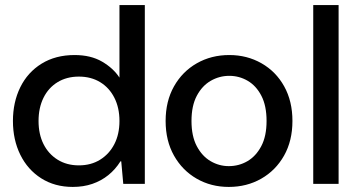

<svg xmlns="http://www.w3.org/2000/svg" viewBox="-20 -725 1405 757"><path d="M267 12Q196 12 142.5 -22Q89 -56 60 -115Q31 -174 31 -248Q31 -322 60 -381Q89 -440 144 -474Q199 -508 274 -508Q338 -508 382.5 -482Q427 -456 451 -419V-705H551V0H466L458 -89H455Q435 -57 407 -34.5Q379 -12 344 0Q309 12 267 12ZM291 -73Q339 -73 375 -95.5Q411 -118 431 -157Q451 -196 451 -248Q451 -300 431 -339.5Q411 -379 375 -401Q339 -423 291 -423Q243 -423 207 -401Q171 -379 151.5 -339.5Q132 -300 132 -248Q132 -196 151.5 -157Q171 -118 207 -95.5Q243 -73 291 -73Z M882 12Q812 12 755.5 -20.5Q699 -53 666 -111.5Q633 -170 633 -248Q633 -326 666 -384.5Q699 -443 756 -475.5Q813 -508 884 -508Q954 -508 1011 -475.5Q1068 -443 1100.5 -384.5Q1133 -326 1133 -248Q1133 -170 1100 -111.5Q1067 -53 1010 -20.5Q953 12 882 12ZM882 -70Q922 -70 955.5 -89.5Q989 -109 1010 -148.5Q1031 -188 1031 -248Q1031 -308 1010.5 -347.5Q990 -387 956.5 -406.5Q923 -426 884 -426Q845 -426 811 -406.5Q777 -387 756 -347.5Q735 -308 735 -248Q735 -188 756 -148.5Q777 -109 810.5 -89.5Q844 -70 882 -70Z M1215 0V-705H1315V0Z"/></svg>

Font: DM Sans 9pt 36pt Medium
Style: Regular
Weight: 500
Version: Version 4.004;gftools[0.9.30]